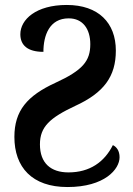

<svg xmlns="http://www.w3.org/2000/svg" viewBox="-20 -744 536 774"><path d="M252 10C402 10 462 -62 462 -110C462 -136 450 -152 435 -159C401 -91 342 -49 256 -49C185 -49 141 -86 141 -162C141 -233 181 -269 283 -317C399 -370 447 -436 447 -540C447 -652 377 -724 249 -724C125 -724 62 -665 62 -606C62 -561 92 -535 155 -535C155 -601 179 -670 257 -670C314 -670 344 -627 344 -566C344 -498 314 -461 203 -410C90 -358 38 -298 38 -192C38 -70 109 10 252 10Z"/></svg>

Font: Noto Serif Condensed Semi
Style: Regular
Weight: 600
Width: 3
Designer: Monotype Design Team
Foundry: Monotype Imaging Inc.
Version: Version 1.002